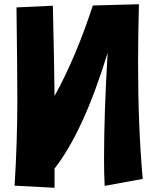

<svg xmlns="http://www.w3.org/2000/svg" viewBox="-20 -819 734 908"><path d="M238 -365Q339 -548 419 -793L637 -799Q633 -643 633 -518Q633 -217 655 27L475 60Q472 0 472 -68Q472 -280 489 -569Q375 -197 238 -22V69L49 59Q62 -147 62 -351Q62 -468 58 -784L230 -792Q236 -537 238 -365Z"/></svg>

Font: KN Bobohei
Style: Bold
Weight: 700
Designer: Kingnam Type Foundry
Version: Version 1.710;March 18, 2023